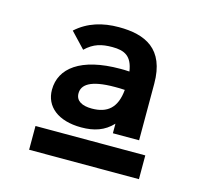

<svg xmlns="http://www.w3.org/2000/svg" viewBox="-80 -724 722 679"><g transform="rotate(15 281.5 -384.5)"><path d="M238 -258C285 -258 322 -270 352 -302V-267H448V-474C448 -602 372 -635 276 -635C217 -635 164 -620 121 -581L174 -525C204 -554 233 -561 272 -561C316 -561 344 -548 352 -493C339 -494 326 -494 319 -494C174 -494 104 -439 104 -360C104 -299 153 -258 238 -258ZM198 -372C198 -403 226 -427 317 -427C327 -427 340 -427 353 -426C347 -359 314 -332 257 -332C222 -332 198 -344 198 -372ZM81 -221V-134H483V-221Z"/></g></svg>

Font: Inconsolata SemiExpanded
Style: Bold
Weight: 700
Width: 6
Monospace: yes
Designer: Raph Levien, Cyreal, Brenton Simpson
Foundry: Raph Levien, Cyreal, Google
Version: Version 3.100